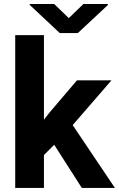

<svg xmlns="http://www.w3.org/2000/svg" viewBox="-20 -923 584 943"><path d="M195.8 -750.5V0H54.7V-750.5ZM527.3 -528.3 299.3 -265.1 174.3 -140.1 125 -244.1 223.1 -370.1 357.9 -528.3ZM381.8 0 226.6 -242.7 323.2 -329.1 544.4 0ZM246.1 -903.3 317.9 -834 389.7 -903.3H509.8V-898.4L362.3 -760.7H273.4L126 -898.9V-903.3Z"/></svg>

Font: RobotoDEMO
Style: Regular
Weight: 400
Designer: Christian Robertson
Foundry: Google
Version: Version 2.136